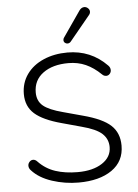

<svg xmlns="http://www.w3.org/2000/svg" viewBox="-60 -954 727 1009"><g transform="rotate(-5 303.0 -450.0)"><path d="M69 -78Q58 -89 58 -103Q58 -114 66 -123Q74 -132 85 -132Q97 -132 107 -121Q145 -81 196.5 -64Q248 -47 314 -47Q394 -47 443 -79Q492 -111 492 -164Q492 -206 461.5 -234.5Q431 -263 354 -283L252 -311Q155 -337 111 -376Q67 -415 67 -480Q67 -539 99 -584Q131 -629 187.5 -653.5Q244 -678 314 -678Q437 -678 522 -591Q533 -580 533 -566Q533 -555 525.5 -546.5Q518 -538 507 -538Q495 -538 486 -547Q447 -585 405.5 -603.5Q364 -622 314 -622Q231 -622 180.5 -585Q130 -548 130 -483Q130 -438 160.5 -412.5Q191 -387 264 -368L367 -340Q469 -313 512 -273Q555 -233 555 -166Q555 -83 489.5 -37.5Q424 8 314 8Q242 8 174.5 -14Q107 -36 69 -78ZM319 -725Q311 -725 305 -730.5Q299 -736 299 -744Q299 -752 303 -757L397 -893Q408 -908 423 -908Q434 -908 442.5 -900Q451 -892 451 -882Q451 -872 444 -864L337 -734Q330 -725 319 -725Z"/></g></svg>

Font: SN Pro Light
Style: Regular
Weight: 300
Designer: Tobias Whetton
Foundry: Supernotes
Version: Version 1.002